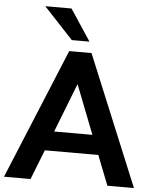

<svg xmlns="http://www.w3.org/2000/svg" viewBox="-66 -1004 841 1055"><g transform="rotate(5 354.5 -476.5)"><path d="M-3.9 0 293 -718.8H416L712.9 0H566.4L502 -164.1H207L142.6 0ZM140.6 -953.1H285.2L399.4 -780.3H301.8ZM249 -271.5H460L354.5 -542Z"/></g></svg>

Font: Min Sans Bold
Style: Regular
Weight: 700
Designer: Jinseong-Kim, NotoSansCJK, Nunito
Foundry: Jinseong-Kim
Version: Version 1.400;Glyphs 3.1.2 (3151)